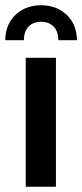

<svg xmlns="http://www.w3.org/2000/svg" viewBox="-22 -711 313 731"><path d="M76 -491H191V0H76ZM271 -558H200Q200 -591 182.5 -609.5Q165 -628 134.5 -628Q104 -628 86.5 -609.5Q69 -591 69 -558H-2Q-1 -619 37.5 -655Q76 -691 134.5 -691Q193 -691 231.5 -655Q270 -619 271 -558Z"/></svg>

Font: Montserrat Ace
Style: Bold
Weight: 600
Designer: Julieta Ulanovsky
Foundry: Julieta Ulanovsky
Version: Version 1